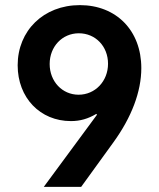

<svg xmlns="http://www.w3.org/2000/svg" viewBox="-20 -730 620 750"><path d="M359 -282 151 0H297L423 -174C494 -272 532 -372 532 -464C532 -611 434 -710 292 -710C150 -710 49 -610 49 -475C49 -348 137 -257 257 -257C293 -257 324 -266 356 -285ZM288 -600C353 -600 402 -549 402 -481C402 -413 352 -360 287 -360C223 -360 174 -412 174 -480C174 -548 223 -600 288 -600Z"/></svg>

Font: CommitMono-dimboump
Style: Bold
Weight: 700
Monospace: yes
Designer: Eigil Nikolajsen
Foundry: Eigil Nikolajsen
Version: Version 1.143